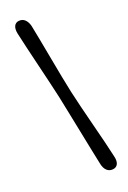

<svg xmlns="http://www.w3.org/2000/svg" viewBox="-190 -868 764 1149"><g transform="rotate(-20 192.0 -294.0)"><path d="M163.5 -296.5Q172.8 -251.5 185.5 -189.4Q198.2 -127.4 211.6 -60.7Q224.9 5.9 237.1 65.2Q249.4 124.6 257.7 164.2Q263.5 191.2 279.1 206.3Q294.7 221.4 318 219.3Q340.9 217.1 349.8 199.1Q358.8 181 351.8 151.1Q343.2 110.9 328.7 52.2Q314.2 -6.5 297.5 -71.5Q280.8 -136.6 265.9 -197.2Q251 -257.8 241.1 -302.5Q231.5 -346.1 219.9 -406.8Q208.4 -467.5 196.2 -532.2Q184.1 -597 173.1 -655.2Q162.1 -713.4 154.1 -752.4Q147.6 -779.1 132.2 -794.6Q116.7 -810.2 92.9 -808.3Q70.6 -806 62 -787.5Q53.4 -769.1 59.8 -738.8Q68.3 -699.7 81.6 -643.1Q94.9 -586.6 110.1 -523.6Q125.3 -460.5 139.5 -400.9Q153.7 -341.2 163.5 -296.5Z"/></g></svg>

Font: Fraunces 72pt S100
Style: Bold Italic
Weight: 700
Italic angle: -16°
Version: Version 1.000; ttfautohint (v1.8.3)